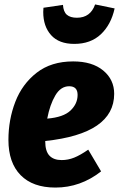

<svg xmlns="http://www.w3.org/2000/svg" viewBox="-20 -828 537 866"><path d="M495 -405Q495 -225 184 -192V-191Q184 -146 203 -126Q222 -106 258 -106Q287 -106 314.5 -117Q342 -128 378 -153L436 -55Q343 18 230 18Q128 18 73 -38Q18 -94 18 -197Q18 -288 49 -368.5Q80 -449 145.5 -500Q211 -551 310 -551Q396 -551 445.5 -510Q495 -469 495 -405ZM330 -400Q330 -439 292 -439Q254 -439 229.5 -397.5Q205 -356 193 -293Q266 -299 298 -329.5Q330 -360 330 -400ZM175 -774 176 -793 264 -806Q266 -775 281.5 -761.5Q297 -748 327 -748Q388 -748 409 -808L497 -790Q481 -717 435 -673.5Q389 -630 315 -630Q246 -630 210.5 -669.5Q175 -709 175 -774Z"/></svg>

Font: Fira Sans Condensed ExtraBold
Style: Italic
Weight: 800
Width: 3
Italic angle: -8°
Designer: bBox Type GmbH & Carrois Corporate GbR & Edenspiekermann AG
Foundry: bBox Type GmbH & Carrois Corporate GbR & Edenspiekermann AG
Version: Version 4.301